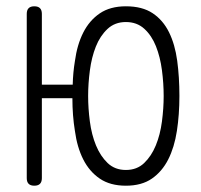

<svg xmlns="http://www.w3.org/2000/svg" viewBox="-20 -580 640 610"><path d="M113 -536V-311H211Q212 -350 218 -386Q225 -438 244.5 -476.5Q264 -515 297 -537.5Q330 -560 380 -560Q432 -560 465 -538Q498 -516 517 -477.5Q536 -439 543 -387Q550 -335 550 -275Q550 -216 542 -164Q534 -112 514.5 -73.5Q495 -35 462.5 -12.5Q430 10 380 10Q330 10 297 -12.5Q264 -35 244.5 -73.5Q225 -112 218 -164Q210 -213 210 -268H113V-14Q113 -2 107 4Q101 10 89 10Q77 10 71 4Q65 -2 65 -14V-536Q65 -548 71 -554Q77 -560 89 -560Q101 -560 107 -554Q113 -548 113 -536ZM380 -40Q415 -40 438 -62Q461 -84 475 -118Q489 -152 494.5 -194Q500 -236 500 -275Q500 -315 494.5 -357Q489 -399 475.5 -433Q462 -467 438.5 -488.5Q415 -510 380 -510Q345 -510 321.5 -488Q298 -466 284.5 -432Q271 -398 265.5 -356Q260 -314 260 -275Q260 -236 265.5 -194Q271 -152 285 -118Q299 -84 322 -62Q345 -40 380 -40Z"/></svg>

Font: Maple Mono Thin
Style: Regular
Weight: 250
Monospace: yes
Designer: subframe7536
Version: Version 7.000